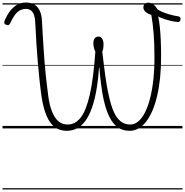

<svg xmlns="http://www.w3.org/2000/svg" viewBox="-20 -1022 1472 1528"><path d="M512 19Q428 19 380 -47.5Q332 -114 311 -252Q302 -314 295 -380Q288 -446 281.5 -518Q275 -590 270 -672.5Q265 -755 260 -850Q259 -881 250.5 -903.5Q242 -926 226.5 -938.5Q211 -951 185 -951Q160 -951 138 -939Q116 -927 97.5 -902Q79 -877 61 -837Q56 -827 49 -823Q42 -819 29 -825Q16 -830 14.5 -838Q13 -846 16 -856Q36 -903 61 -935.5Q86 -968 117.5 -985Q149 -1002 186 -1002Q228 -1002 255.5 -984.5Q283 -967 297.5 -934Q312 -901 314 -854Q317 -793 320.5 -737Q324 -681 327.5 -629.5Q331 -578 334.5 -529.5Q338 -481 343 -436Q348 -391 353 -347Q358 -303 364 -259Q374 -183 394.5 -132.5Q415 -82 445.5 -56.5Q476 -31 518 -31Q549 -31 575 -45Q601 -59 623 -87.5Q645 -116 663 -162Q681 -208 695.5 -272.5Q710 -337 720.5 -420.5Q731 -504 739 -610Q731 -625 727 -644Q723 -663 723 -678Q723 -693 727 -704.5Q731 -716 740 -723.5Q749 -731 761 -731Q783 -731 793.5 -713.5Q804 -696 804 -669Q804 -653 802 -638.5Q800 -624 794 -611Q800 -559 805.5 -514.5Q811 -470 816.5 -429.5Q822 -389 829 -347Q836 -305 847 -257Q864 -178 887.5 -128Q911 -78 942.5 -54.5Q974 -31 1016 -31Q1050 -31 1080 -55.5Q1110 -80 1134 -127.5Q1158 -175 1175 -242Q1192 -309 1201 -393.5Q1210 -478 1209 -578Q1209 -624 1207.5 -668Q1206 -712 1203 -753Q1200 -794 1195 -832Q1190 -870 1184 -904Q1156 -911 1138.5 -927.5Q1121 -944 1121 -963Q1121 -980 1132.5 -990.5Q1144 -1001 1160 -1001Q1181 -1001 1200.5 -986.5Q1220 -972 1231 -950Q1242 -940 1268.5 -928.5Q1295 -917 1330 -907Q1365 -897 1403 -891Q1410 -889 1413.5 -883.5Q1417 -878 1417 -870Q1417 -860 1411 -853Q1405 -846 1396 -847Q1383 -848 1366 -850.5Q1349 -853 1330 -858Q1311 -863 1293.5 -868.5Q1276 -874 1261.5 -880Q1247 -886 1239 -891Q1247 -854 1252 -806.5Q1257 -759 1259.5 -700Q1262 -641 1262 -568Q1262 -480 1254 -402Q1246 -324 1230.5 -258.5Q1215 -193 1193 -141.5Q1171 -90 1143 -54Q1115 -18 1082 0.5Q1049 19 1011 19Q957 19 918 -8Q879 -35 851 -91Q823 -147 804 -233Q797 -264 792.5 -294.5Q788 -325 784 -356Q780 -387 776.5 -419Q773 -451 771 -484H768Q761 -382 746.5 -301Q732 -220 710 -159.5Q688 -99 659 -59.5Q630 -20 593 -0.5Q556 19 512 19ZM0 476H1432V486H0ZM0 -20H1432V0H0ZM0 -505H1432V-500H0ZM0 -996H1432V-986H0Z"/></svg>

Font: Playwrite PL Guides
Style: Regular
Weight: 400
Designer: Veronika Burian, José Scaglione
Foundry: TypeTogether
Version: Version 1.003